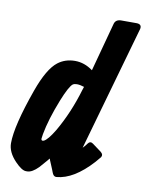

<svg xmlns="http://www.w3.org/2000/svg" viewBox="-84 -801 660 866"><g transform="rotate(10 246.0 -368.0)"><path d="M491.2 -718.8Q491.2 -718.8 328.6 -145.5Q338.9 -155.8 346.7 -167Q357.4 -182.1 371.1 -171.9L412.1 -141.6Q425.8 -130.4 418 -118.2Q407.7 -105.5 396.5 -92.8Q313.5 -1.5 235.4 4.9Q224.1 5.9 217.8 -5.9L214.8 -12.7L209.5 -26.4L192.4 -67.4H192.9L190.9 -71.8L181.6 -60.5Q164.1 -39.6 151.4 -25.9Q123 2.9 100.6 2.9H95.2Q75.7 2.9 44.9 -29.3Q6.8 -68.8 6.8 -109.9Q6.8 -189.5 67.9 -360.8Q105.5 -466.3 149.4 -500Q182.6 -525.4 227.5 -525.4Q270.5 -525.4 309.1 -497.1L369.1 -719.7Q374.5 -740.2 398.4 -741.2H469.7Q495.6 -741.2 491.2 -718.8ZM287.1 -417Q268.1 -423.3 253.9 -423.3Q242.7 -423.3 235.4 -418.9Q218.8 -406.7 190.9 -336.9Q154.3 -244.6 141.6 -174.8Q138.7 -158.7 138.7 -153.8Q138.7 -145.5 145.5 -145.5Q148.4 -145.5 150.4 -146.5Q168.5 -154.8 198.2 -204.1Q250 -293.5 282.2 -402.3Z"/></g></svg>

Font: Allan
Style: Bold
Weight: 700
Version: Version 1.005